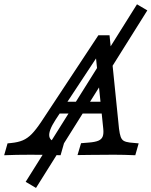

<svg xmlns="http://www.w3.org/2000/svg" viewBox="-94 -739 721 914"><path d="M189.5 -58.9 210.5 -56.5 194.4 0Q118.5 -2.4 51.6 -2.4Q-17.7 -2.4 -74.2 0L-58.1 -56.5L-41.9 -58.1Q-8.1 -61.3 14.5 -71Q37.1 -80.6 57.3 -101.2Q77.4 -121.8 103.2 -160.5L374.2 -571H427.4L472.6 -125.8Q475.8 -100.8 480.6 -87.5Q485.5 -74.2 495.2 -68.5Q504.8 -62.9 523.4 -60.5L566.1 -56.5L550 0Q494.4 -2.4 450 -2.4H448.4H444.4Q371 -2.4 336.3 -1.6Q305.6 -1.6 275 -0.8L291.9 -57.3L330.6 -60.5Q359.7 -62.9 374.6 -69.4Q389.5 -75.8 394.8 -89.1Q400 -102.4 397.6 -125.8L361.3 -479L383.1 -491.1L170.2 -168.5Q136.3 -116.1 140.7 -89.9Q145.2 -63.7 189.5 -58.9ZM206.5 -254.8H422.6L429.8 -198.4H169.4ZM28.2 126.6 558.1 -718.5 607.3 -689.5 77.4 155.6Z"/></svg>

Font: Playfair Micro SmCond SmLight
Style: Italic
Weight: 360
Width: 4
Italic angle: -15.6°
Designer: Claus Eggers Sørensen
Foundry: Claus Eggers Sørensen
Version: Version 2.203;Glyphs 3.3 (3326)